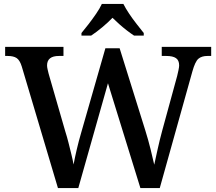

<svg xmlns="http://www.w3.org/2000/svg" viewBox="-20 -951 1094 971"><path d="M90 -615Q80 -647 64 -657.5Q48 -668 19 -668H6V-714H301V-668H278Q218 -668 218 -620Q218 -612 220.5 -601Q223 -590 226 -578L310 -287Q319 -259 326.5 -229Q334 -199 341 -170.5Q348 -142 352 -119Q359 -156 368.5 -196.5Q378 -237 390 -278L513 -707H585L715 -291Q730 -243 741.5 -196.5Q753 -150 760 -118Q768 -154 777.5 -197.5Q787 -241 800 -289L876 -567Q879 -579 882.5 -595.5Q886 -612 886 -620Q886 -646 870 -657Q854 -668 821 -668H798V-714H1048V-668H1029Q1000 -668 983.5 -654Q967 -640 953 -590L788 0H690L526 -530L376 0H273ZM392 -784Q408 -803 428 -829Q448 -855 466.5 -882Q485 -909 495 -931H604Q615 -909 633 -882Q651 -855 671.5 -829Q692 -803 707 -784V-771H658Q641 -782 621 -797.5Q601 -813 582.5 -829.5Q564 -846 549 -861Q527 -838 497 -813Q467 -788 441 -771H392Z"/></svg>

Font: Noto Nastaliq Urdu Medium
Style: Regular
Weight: 500
Designer: Monotype Design Team (Patrick Giasson: type design, Kamal Mansour: OpenType code, Glenda Bellarosa). Updated by Simon Co
Foundry: Monotype Imaging Inc., Simon Cozens
Version: Version 3.007